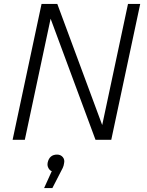

<svg xmlns="http://www.w3.org/2000/svg" viewBox="-20 -710 749 975"><path d="M44 0 191 -690H271L499 -75L630 -690H692L545 0H465L237 -615L106 0ZM305 121Q304 131 298.5 143Q293 155 282 175L246 245H204L243 159Q234 157 226.5 144.5Q219 132 222 116Q231 75 270 75Q288 75 299 88Q310 101 305 121Z"/></svg>

Font: Radio Canada Light
Style: Italic
Weight: 300
Italic angle: -12°
Designer: Charles Daoud, Etienne Aubert Bonn, Alexandre Saumier Demers, Jacques Le Bailly
Foundry: Radio-Canada
Version: Version 2.104; ttfautohint (v1.8.4.7-5d5b);gftools[0.9.28.de